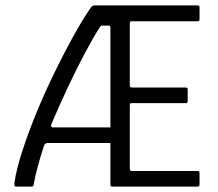

<svg xmlns="http://www.w3.org/2000/svg" viewBox="-20 -693 811 713"><path d="M397 0Q390 0 390 -7V-162H156Q151 -161 148.5 -159.5Q146 -158 143 -151Q131 -114 121 -77.5Q111 -41 106 -13Q105 -5 103.5 -2.5Q102 0 97 0H40Q35 0 34 -3.5Q33 -7 34 -17Q41 -64 62 -129.5Q83 -195 113 -268.5Q143 -342 178.5 -415.5Q214 -489 249.5 -553.5Q285 -618 316 -663Q319 -668 323 -670.5Q327 -673 331 -673H712Q718 -673 719.5 -671.5Q721 -670 721 -665V-623Q721 -617 719.5 -615.5Q718 -614 712 -614H470Q465 -614 463.5 -612.5Q462 -611 462 -607V-376Q462 -372 464 -370Q466 -368 470 -368H668Q674 -368 675.5 -366.5Q677 -365 677 -358V-320Q677 -314 675.5 -312Q674 -310 668 -310H470Q465 -310 463.5 -308.5Q462 -307 462 -303V-67Q462 -63 463.5 -60.5Q465 -58 470 -58H711Q718 -58 719.5 -56.5Q721 -55 721 -49V-10Q721 -3 719 -1.5Q717 0 711 0ZM390 -220V-593Q388 -598 385 -598H360Q357 -598 355 -597Q353 -596 350 -591Q325 -552 293 -491.5Q261 -431 229 -362.5Q197 -294 170 -230Q169 -229 170 -224.5Q171 -220 176 -220Z"/></svg>

Font: Glory
Style: Regular
Weight: 400
Designer: Robert Leuschke
Foundry: Robert Leuschke
Version: Version 1.011